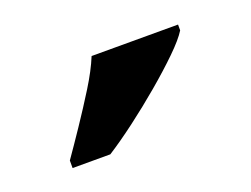

<svg xmlns="http://www.w3.org/2000/svg" viewBox="-43 -842 407 311"><g transform="rotate(-20 160.0 -686.0)"><path d="M40 -619Q54 -639 71.5 -665Q89 -691 105.5 -717.5Q122 -744 131 -766H280V-756Q272 -743 252 -723.5Q232 -704 206 -682Q180 -660 153.5 -640Q127 -620 105 -606H40Z"/></g></svg>

Font: Noto Serif Khmer SemiCondensed
Style: Bold
Weight: 700
Width: 4
Designer: Danh Hong and the Monotype Design Team
Foundry: Monotype Imaging Inc.
Version: Version 2.004; ttfautohint (v1.8.4.7-5d5b)